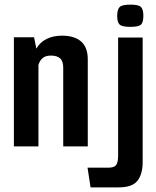

<svg xmlns="http://www.w3.org/2000/svg" viewBox="-20 -632 675 829"><path d="M40 -471H127L137 -422Q152 -449 180.5 -463.5Q209 -478 248 -478Q301 -478 330 -453Q359 -428 359 -376V0H253V-340Q253 -368 239.5 -380Q226 -392 200 -392Q177 -392 164.5 -381.5Q152 -371 146 -352V0H40ZM371 177 358 92H448Q473 92 481.5 80.5Q490 69 490 39V-470H596V67Q596 120 573.5 148.5Q551 177 493 177ZM543 -516Q507 -516 496.5 -526Q486 -536 486 -563Q486 -591 496.5 -601.5Q507 -612 543 -612Q579 -612 589 -601.5Q599 -591 599 -563Q599 -536 589 -526Q579 -516 543 -516Z"/></svg>

Font: Smooch Sans
Style: Bold
Weight: 700
Designer: Robert E. Leuschke
Foundry: Robert E. Leuschke
Version: Version 1.010